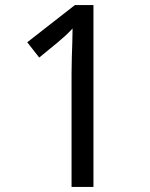

<svg xmlns="http://www.w3.org/2000/svg" viewBox="-20 -734 591 754"><path d="M261 0V-446Q261 -474 262 -506.5Q263 -539 264 -569.5Q265 -600 265 -622Q249 -605 237.5 -594.5Q226 -584 206 -567L134 -508L87 -568L274 -714H347V0Z"/></svg>

Font: lsinhala05
Style: Book
Weight: 400
Designer: Jelle Bosma - Monotype Design Team
Foundry: Monotype Imaging Inc.
Version: Version 2.003